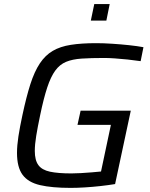

<svg xmlns="http://www.w3.org/2000/svg" viewBox="-20 -906 728 934"><path d="M323.6 8Q232.4 8 174.6 -5.5Q116.8 -19 89.7 -55.8Q62.7 -92.6 62.7 -162.4Q62.7 -197.2 69.6 -242.7Q76.6 -288.2 89 -345.6Q108 -434.7 127.7 -496.4Q147.5 -558 173.8 -597.6Q200.1 -637.1 236.5 -658.5Q272.8 -679.8 324.6 -687.9Q376.3 -696 447.5 -696Q484.6 -696 526.3 -693.2Q568 -690.5 608.2 -686.2Q648.5 -681.9 677.8 -676.4L664.2 -608.5Q634.1 -613 600.7 -616.5Q567.4 -620 537.7 -622Q508 -624 486.5 -624Q422.8 -624 377.6 -621Q332.4 -618 301.4 -605.2Q270.5 -592.3 248.7 -562.4Q226.9 -532.5 209.6 -480Q192.3 -427.6 175 -344Q163.1 -287.6 156.2 -245.3Q149.3 -202.9 149.3 -171.7Q149.3 -126.7 166.6 -103Q183.9 -79.2 223.1 -70.8Q262.4 -62.4 327 -62.4Q347.2 -62.4 373.7 -63.9Q400.2 -65.3 426.4 -67.6Q452.7 -69.8 471.4 -71.7L519.5 -298.7H357L372.1 -367.5H616.2L539.9 -10.6Q506.4 -5.1 467.7 -0.8Q429 3.5 391.9 5.7Q354.7 8 323.6 8ZM421.8 -805.7 438.6 -886.3H513.6L497.4 -805.7Z"/></svg>

Font: Saira Thin
Style: Italic
Weight: 100
Italic angle: -12°
Designer: Hector Gatti with collaboration of the Omnibus-Type team
Foundry: Omnibus-Type
Version: Version 1.101